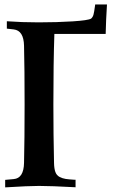

<svg xmlns="http://www.w3.org/2000/svg" viewBox="-20 -828 502 850"><path d="M447.8 -677.7H220.7Q216.3 -549.3 216.3 -366.2Q216.3 -231 219.2 -106.9Q219.7 -81.5 225.1 -66.7Q230.5 -51.8 243.4 -44.9Q256.3 -38.1 270.5 -35.9Q284.7 -33.7 310.1 -32.2Q313 -32.2 314.5 -32.2V1Q205.6 -4.9 152.8 -4.9Q106.4 -4.9 2.9 1.5V-31.7L41 -35.2H40.5Q85 -38.6 86.4 -106.9Q88.9 -210.4 88.9 -366.2Q88.9 -522 86.4 -625.5Q85 -692.9 40.5 -697.8L10.3 -701.2V-733.9Q76.7 -729 150.4 -729Q232.9 -729 301.5 -733.4Q370.1 -737.8 383.3 -745.6Q391.1 -752.4 394 -763.7Q397 -774.9 400.4 -800.8Q400.9 -805.7 401.4 -808.1H453.6Q449.2 -740.2 447.8 -677.7Z"/></svg>

Font: Flanker
Style: Bold
Weight: 700
Designer: Flanker
Foundry: Flanker
Version: Version 2.021